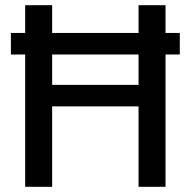

<svg xmlns="http://www.w3.org/2000/svg" viewBox="-20 -720 735 740"><path d="M22 -510V-593H77V-700H181V-593H514V-700H618V-593H673V-510H618V0H514V-310H181V0H77V-510ZM181 -393H514V-510H181Z"/></svg>

Font: Lopes Sans Medium
Style: Regular
Weight: 500
Designer: Gabriel Lam, Diego Maldonado
Foundry: TypeRant, Foresti Design
Version: Version 4.000